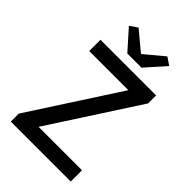

<svg xmlns="http://www.w3.org/2000/svg" viewBox="-249 -942 1037 1037"><g transform="rotate(45 270.0 -423.5)"><path d="M42 0V-61L371 -569H72V-655H497V-594L168 -86H500V0ZM227 -705 127 -817 171 -847 279 -757H283L391 -847L435 -817L335 -705Z"/></g></svg>

Font: Assistant ExtraLight SemiBold
Style: Regular
Weight: 600
Version: Version 3.000